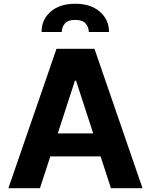

<svg xmlns="http://www.w3.org/2000/svg" viewBox="-20 -982 788 1002"><path d="M188.6 0H23.8L274.9 -727.3H473L723.7 0H558.9L505 -165.8H242.5ZM281.6 -285.9H466.3L376.8 -561.1H371.1ZM197.1 -815Q196.7 -879.6 244.1 -921Q291.5 -962.4 372.9 -962.4Q453.5 -962.4 501.1 -921Q548.7 -879.6 549 -815H443.5Q443.2 -839.8 427 -859Q410.9 -878.2 372.9 -878.2Q334.2 -878.2 318.2 -858.8Q302.2 -839.5 302.6 -815Z"/></svg>

Font: Inter Zeller
Style: Bold
Weight: 700
Designer: Rasmus Andersson; Joe Bland
Foundry: zeller
Version: Version 3.015;git-dec3a8cb1